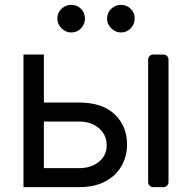

<svg xmlns="http://www.w3.org/2000/svg" viewBox="-20 -770 790 790"><path d="M149.1 -348H305.4Q401.3 -348 452.1 -299.4Q502.8 -250.7 502.8 -176.1Q502.8 -127.1 480.1 -87.2Q457.4 -47.2 413.4 -23.6Q369.3 0 305.4 0H76.7V-545.5H160.5V-78.1H305.4Q355.1 -78.1 387.1 -104.4Q419 -130.7 419 -171.9Q419 -215.2 387.1 -242.5Q355.1 -269.9 305.4 -269.9H149.1ZM589.5 -21V-524.9Q589.5 -533.4 595.5 -539.4Q601.6 -545.5 610.4 -545.5H652.7Q661.2 -545.5 667.3 -539.4Q673.3 -533.4 673.3 -524.9V-21Q673.3 -12.1 667.3 -6Q661.2 0 652.7 0H610.4Q601.6 0 595.5 -6Q589.5 -12.1 589.5 -21ZM215.9 -693.2Q215.9 -717.7 233.1 -733.8Q250.4 -750 272.7 -750Q297.2 -750 313.4 -733.8Q329.5 -717.7 329.5 -693.2Q329.5 -670.8 313.4 -653.6Q297.2 -636.4 272.7 -636.4Q250.4 -636.4 233.1 -653.6Q215.9 -670.8 215.9 -693.2ZM420.5 -693.2Q420.5 -717.7 437.7 -733.8Q454.9 -750 477.3 -750Q501.8 -750 517.9 -733.8Q534.1 -717.7 534.1 -693.2Q534.1 -670.8 517.9 -653.6Q501.8 -636.4 477.3 -636.4Q454.9 -636.4 437.7 -653.6Q420.5 -670.8 420.5 -693.2Z"/></svg>

Font: DeltaSans
Style: Regular
Weight: 400
Designer: Rasmus Andersson
Foundry: rsms
Version: Version 3.012